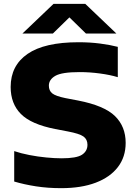

<svg xmlns="http://www.w3.org/2000/svg" viewBox="-20 -970 710 1000"><path d="M299 10Q228.5 10 167.5 0.5Q106.5 -9 54 -24.5V-183Q89.5 -171 133.2 -162.5Q177 -154 221 -149.8Q265 -145.5 301 -145.5Q379 -145.5 407.2 -164.2Q435.5 -183 435.5 -216Q435.5 -244 414.8 -259Q394 -274 333 -285.5L267.5 -298Q142.5 -322.5 89 -376.2Q35.5 -430 35.5 -517Q35.5 -628.5 123.5 -689.2Q211.5 -750 389 -750Q449 -750 501 -743.2Q553 -736.5 593.5 -726V-568Q554.5 -580 501 -587.2Q447.5 -594.5 394.5 -594.5Q302 -594.5 268.2 -575Q234.5 -555.5 234.5 -524Q234.5 -498 252 -483.8Q269.5 -469.5 321 -459L386.5 -446.5Q523 -420 578.8 -365.5Q634.5 -311 634.5 -226Q634.5 -152.5 594 -99.8Q553.5 -47 478.5 -18.5Q403.5 10 299 10ZM97 -795.5 259 -950H424L586 -795.5H427.5L341.5 -879.5L255.5 -795.5Z"/></svg>

Font: Encode Sans Expanded ExtraBold
Style: Regular
Weight: 800
Width: 7
Designer: Multiple Designers
Foundry: Impallari Type
Version: Version 3.000; ttfautohint (v1.8.3) -l 8 -r 50 -G 200 -x 14 